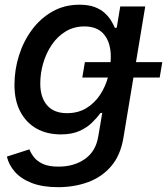

<svg xmlns="http://www.w3.org/2000/svg" viewBox="-20 -568 699 803"><path d="M223.1 214.8Q158.2 214.8 113.3 197.5Q68.4 180.2 42.5 150.9Q16.6 121.6 8.8 86.9L103 56.6Q109.4 73.2 122.3 89.8Q135.3 106.4 159.7 117.7Q184.1 128.9 225.1 128.9Q289.6 128.9 335.2 96.9Q380.9 64.9 391.1 2L407.7 -96.2L399.4 -94.7Q385.3 -74.7 364 -54.2Q342.8 -33.7 311.3 -19.8Q279.8 -5.9 234.4 -5.9Q176.8 -5.9 133.3 -30Q89.8 -54.2 65.2 -100.6Q40.5 -147 40.5 -212.9Q40.5 -275.4 59.1 -335Q77.6 -394.5 113 -442.6Q148.4 -490.7 198.7 -519.5Q249 -548.3 312.5 -548.3Q349.6 -548.3 375.2 -538.8Q400.9 -529.3 417.7 -513.9Q434.6 -498.5 444.6 -481.9Q454.6 -465.3 460.4 -451.2L468.3 -452.6L482.9 -541H587.4L496.1 8.8Q483.9 81.5 445.1 127Q406.2 172.4 348.6 193.6Q291 214.8 223.1 214.8ZM260.3 -94.7Q306.6 -94.7 341.1 -115.7Q375.5 -136.7 398.2 -170.9Q420.9 -205.1 432.1 -246.8Q443.4 -288.6 443.4 -330.6Q443.4 -388.7 415.8 -423.1Q388.2 -457.5 333 -457.5Q289.1 -457.5 254.6 -436.5Q220.2 -415.5 196.5 -380.6Q172.9 -345.7 160.6 -303.5Q148.4 -261.2 148.4 -218.3Q148.4 -161.1 176.8 -127.9Q205.1 -94.7 260.3 -94.7ZM324.2 -243.7 335 -308.1H658.7L647.9 -243.7Z"/></svg>

Font: Inter 17pt Medium
Style: Italic
Weight: 500
Italic angle: -9.3988°
Version: Version 4.001;git-66647c0bb